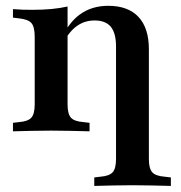

<svg xmlns="http://www.w3.org/2000/svg" viewBox="-20 -448 617 655"><path d="M154.8 -2.4Q118.5 -2.4 88.3 -1.6Q58.1 -0.8 24.2 0V-29L45.2 -31.5Q75.8 -33.9 87.1 -46.8Q98.4 -59.7 98.4 -91.9V-208.1H210.5V-91.9Q210.5 -59.7 221.8 -46.8Q233.1 -33.9 264.5 -31.5L285.5 -29V0Q250.8 -0.8 220.6 -1.6Q190.3 -2.4 154.8 -2.4ZM98.4 -208.1V-322.6Q98.4 -356.5 87.1 -369.4Q75.8 -382.3 43.5 -385.5L24.2 -387.9V-416.9Q42.7 -415.3 58.1 -414.9Q73.4 -414.5 91.1 -414.5Q126.6 -414.5 156 -417.3Q185.5 -420.2 210.5 -425.8V-416.9V-208.1ZM375.8 -208.1V-289.5Q375.8 -334.7 358.1 -356.5Q340.3 -378.2 302.4 -378.2Q266.1 -378.2 237.9 -356Q209.7 -333.9 187.9 -285.5L181.5 -298.4Q208.9 -366.1 250.4 -397.2Q291.9 -428.2 349.2 -428.2Q416.9 -428.2 452.4 -390.3Q487.9 -352.4 487.9 -279.8V-208.1ZM432.3 183.9Q396 183.9 365.7 184.7Q335.5 185.5 301.6 186.3V157.3L322.6 154.8Q353.2 152.4 364.5 139.5Q375.8 126.6 375.8 94.4V-208.1H487.9V94.4Q487.9 126.6 499.2 139.5Q510.5 152.4 541.9 154.8L562.9 157.3V186.3Q528.2 185.5 498 184.7Q467.7 183.9 432.3 183.9Z"/></svg>

Font: Playfair 5pt SemiExpanded Light
Style: Bold
Weight: 700
Version: Version 2.203